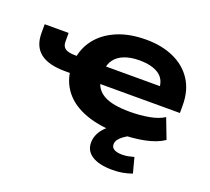

<svg xmlns="http://www.w3.org/2000/svg" viewBox="-122 -670 1132 1033"><g transform="rotate(20 444.0 -153.5)"><path d="M584 11Q472 11 392 -18Q312 -47 268.5 -101.5Q225 -156 220 -229L246 -205H196Q100 -205 53 -242Q6 -279 6 -354V-405H143V-355Q143 -328 160.5 -316Q178 -304 218 -304H247L222 -278Q229 -346 270 -399.5Q311 -453 382 -483.5Q453 -514 549 -514Q639 -514 707.5 -483Q776 -452 814.5 -393Q853 -334 853 -249V-205H370L392 -224Q401 -172 449.5 -145.5Q498 -119 598 -119Q655 -119 707 -128.5Q759 -138 791 -159L835 -44Q792 -15 726 -2Q660 11 584 11ZM552 -397Q504 -397 468 -383.5Q432 -370 412 -343.5Q392 -317 390 -278L369 -304H721L704 -283Q704 -343 664 -370Q624 -397 552 -397ZM616 207Q539 207 498.5 181Q458 155 458 108Q458 63 491.5 24.5Q525 -14 593 -45L648 0Q625 12 608.5 24Q592 36 583.5 48.5Q575 61 575 75Q575 94 591.5 103Q608 112 637 112Q655 112 670.5 109Q686 106 704 101L727 188Q698 198 672 202.5Q646 207 616 207Z"/></g></svg>

Font: Nunito Sans 7pt Expanded ExtraBold
Style: Regular
Weight: 800
Width: 7
Designer: Vernon Adams
Foundry: Vernon Adams
Version: Version 3.101;gftools[0.9.27]